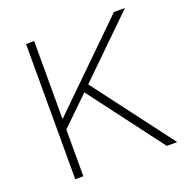

<svg xmlns="http://www.w3.org/2000/svg" viewBox="-126 -817 909 934"><g transform="rotate(-20 329.0 -350.0)"><path d="M107 0V-700H149V-296L562 -700H619L324 -412L635 0H581L293 -382L149 -242V0Z"/></g></svg>

Font: Readex Pro Light
Style: Regular
Weight: 300
Designer: Bonnie Shaver-Troup, Thomas Jockin
Foundry: Lexend
Version: Version 1.200; ttfautohint (v1.8.3)